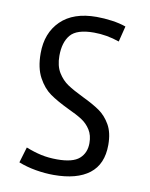

<svg xmlns="http://www.w3.org/2000/svg" viewBox="-75 -689 589 754"><g transform="rotate(10 219.0 -312.5)"><path d="M49.8 -17.6 68.4 -80.1Q100.6 -67.4 129.9 -61Q159.2 -54.7 193.4 -54.7Q255.9 -54.7 281.7 -77.6Q307.6 -100.6 307.6 -139.6Q307.6 -170.9 293.9 -192.4Q280.3 -213.9 259.3 -227.5Q238.3 -241.2 202.1 -257.8Q155.3 -280.3 127 -300.3Q98.6 -320.3 78.1 -357.9Q57.6 -395.5 57.6 -454.1Q57.6 -535.2 107.4 -584Q157.2 -632.8 250 -632.8Q279.3 -632.8 311 -628.4Q342.8 -624 367.2 -615.2L351.6 -552.7Q300.8 -570.3 250 -570.3Q181.6 -570.3 156.7 -540.5Q131.8 -510.7 131.8 -457Q131.8 -417 147.9 -390.6Q164.1 -364.3 187.5 -348.6Q210.9 -333 251 -313.5Q293.9 -293 319.8 -274.9Q345.7 -256.8 363.8 -225.6Q381.8 -194.3 381.8 -145.5Q381.8 -68.4 332.5 -30.3Q283.2 7.8 190.4 7.8Q156.2 7.8 119.1 1.5Q82 -4.9 49.8 -17.6Z"/></g></svg>

Font: Sudo Var
Style: Regular
Weight: 400
Monospace: yes
Designer: Jens Kutilek
Foundry: Jens Kutilek
Version: Version 0.065;FEAKit 1.0